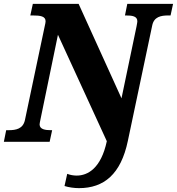

<svg xmlns="http://www.w3.org/2000/svg" viewBox="-44 -734 916 994"><path d="M365 240C494 240 582 168 618 -5L744 -602C753 -647 789 -654 827 -654H839L852 -714H615L603 -654H608C641 -654 667 -650 667 -624C667 -620 666 -614 663 -598L585 -225L363 -714H126L113 -654H126C165 -654 192 -650 192 -624C192 -620 191 -612 186 -591L85 -112C75 -67 39 -60 1 -60H-12L-24 0H213L226 -60H220C191 -60 161 -64 161 -90C161 -94 163 -104 167 -123L256 -554L509 -3C479 138 410 175 353 175C337 175 319 172 304 166L290 229C312 236 340 240 365 240Z"/></svg>

Font: Noto Serif SemiCondensed Black
Style: Italic
Weight: 900
Width: 4
Italic angle: -12°
Designer: Monotype Design Team
Foundry: Monotype Imaging Inc.
Version: Version 2.014